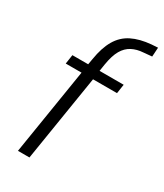

<svg xmlns="http://www.w3.org/2000/svg" viewBox="-180 -780 729 853"><g transform="rotate(30 185.0 -354.0)"><path d="M60 0 131 -442H50L57 -489H155L135 -472L143 -518Q153 -581 176.5 -621Q200 -661 240 -681Q280 -701 338 -706L370 -708L367 -661L324 -657Q292 -655 267 -642Q242 -629 226 -601.5Q210 -574 202 -525L194 -474L181 -489H320L313 -442H190L119 0Z"/></g></svg>

Font: Nunito Sans 10pt Condensed Light
Style: Italic
Weight: 300
Width: 3
Italic angle: -9°
Designer: Vernon Adams
Foundry: Vernon Adams
Version: Version 3.101;gftools[0.9.27]